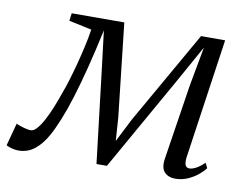

<svg xmlns="http://www.w3.org/2000/svg" viewBox="-94 -620 924 718"><g transform="rotate(10 368.0 -261.0)"><path d="M611 10Q586 10 570.8 -5.5Q555.5 -21 561 -57.5L605 -341.5L632.5 -491.5L554 -350.5L352 7H312.5L270.5 -346L253 -490Q235.5 -409 218.8 -343.5Q202 -278 186 -226.2Q170 -174.5 154.2 -135.8Q138.5 -97 123.5 -70Q103 -33.5 76.8 -12.8Q50.5 8 16 8Q7.5 8 -2.5 6Q-12.5 4 -20.5 1Q-28.5 -2 -30.5 -4L-7.5 -90Q-5 -88 5.5 -84.2Q16 -80.5 28.5 -77.5Q41 -74.5 48 -74.5Q59.5 -74.5 71.8 -88.5Q84 -102.5 96.2 -125.5Q108.5 -148.5 119.8 -176.5Q131 -204.5 140.5 -232.5Q149 -254 158.2 -284.5Q167.5 -315 176.8 -350Q186 -385 193.8 -419.8Q201.5 -454.5 206 -484.5L119.5 -503L123.5 -532L323 -532.5L362.5 -179L368.5 -90.5L413.5 -179L614.5 -532H706L640 -76Q639 -68 639.2 -58.8Q639.5 -49.5 643.8 -43.2Q648 -37 657 -37Q668.5 -37 683.5 -45.2Q698.5 -53.5 713.5 -68.5L723 -49.5Q715.5 -38.5 699 -24.5Q682.5 -10.5 659.8 -0.2Q637 10 611 10Z"/></g></svg>

Font: Merriweather 72pt Light
Style: Italic
Weight: 300
Italic angle: -7.8°
Version: Version 2.101